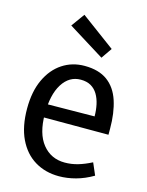

<svg xmlns="http://www.w3.org/2000/svg" viewBox="-126 -916 769 1005"><g transform="rotate(15 258.5 -413.5)"><path d="M348 -645 152 -767 204 -839 388 -703ZM293 12Q219 12 162 -22.5Q105 -57 73 -124Q41 -191 41 -288Q41 -380 71.5 -445.5Q102 -511 155 -546Q208 -581 275 -581Q352 -581 399 -546.5Q446 -512 467 -448Q488 -384 488 -297V-265H94L95 -336L393 -339Q393 -372 386.5 -402.5Q380 -433 366 -456.5Q352 -480 329.5 -493Q307 -506 274 -506Q212 -506 175 -447.5Q138 -389 138 -284Q138 -178 183.5 -121.5Q229 -65 304 -65Q340 -65 374.5 -75Q409 -85 448 -105L476 -40Q430 -13 383.5 -0.5Q337 12 293 12Z"/></g></svg>

Font: Yaldevi ExtraLight Medium
Style: Regular
Weight: 500
Version: Version 1.100